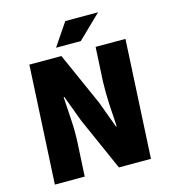

<svg xmlns="http://www.w3.org/2000/svg" viewBox="-120 -921 911 1019"><g transform="rotate(-15 336.0 -412.0)"><path d="M89 -650H265L394 -360L448 -214H452Q451 -240 448.5 -271Q446 -302 444.5 -334.5Q443 -367 442.5 -399.5Q442 -432 443 -462L453 -650H617L583 0H407L278 -291L224 -436H220Q223 -380 227.5 -314Q232 -248 229 -188L219 0H55ZM385 -700H249L333 -824H513Z"/></g></svg>

Font: Kilde Sans Black
Style: Regular
Weight: 900
Italic angle: -3°
Designer: Paul D. Hunt
Foundry: Adobe Systems Incorporated
Version: Version 1.050;PS Version 1.000;hotconv 1.0.70;makeotf.lib2.5